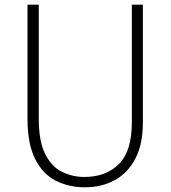

<svg xmlns="http://www.w3.org/2000/svg" viewBox="-20 -788 726 817"><path d="M341 9Q273 9 217.5 -19Q162 -47 129.5 -111.5Q97 -176 97 -283V-768H145V-283Q145 -187 172 -133Q199 -79 243.5 -57Q288 -35 339 -35Q431 -35 486 -90Q541 -145 541 -267V-768H588V-267Q588 -174 556 -113Q524 -52 468.5 -21.5Q413 9 341 9Z"/></svg>

Font: Yaldevi ExtraLight
Style: Regular
Weight: 200
Designer: Sol Matas, Rajitha Manaperi, Kosala Senevirathne
Foundry: Mooniak
Version: Version 1.100